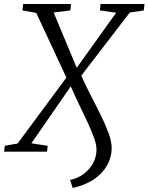

<svg xmlns="http://www.w3.org/2000/svg" viewBox="-50 -763 746 966"><path d="M316 183 302.5 142.5Q342.5 134 372.2 111.2Q402 88.5 418.8 56.8Q435.5 25 435.5 -9.5Q435.5 -35 422.8 -70.5Q410 -106 390.2 -148.5Q370.5 -191 348.2 -236.8Q326 -282.5 306 -328.5L108 -42L190 -29.5L186.5 0H-29.5L-26 -29.5L38.5 -41L284 -372.5L132.5 -698L63 -710.5L66.5 -743H307.5L304 -710.5L220 -700L336 -422L534.5 -699L452.5 -710.5L456 -743H677L673.5 -710.5L603 -700L359 -382.5Q378.5 -337.5 404.5 -287.5Q430.5 -237.5 455 -188Q479.5 -138.5 495.8 -94.5Q512 -50.5 512 -18Q512 26 490.2 66.5Q468.5 107 425.2 137.2Q382 167.5 316 183Z"/></svg>

Font: Merriweather 60pt Light
Style: Italic
Weight: 300
Italic angle: -7.8°
Version: Version 2.101